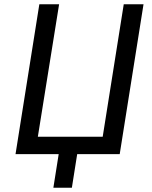

<svg xmlns="http://www.w3.org/2000/svg" viewBox="-20 -725 715 903"><path d="M231 158 256 0H53L165 -705H258L158 -82H463L562 -705H655L543 0H343L318 158Z"/></svg>

Font: Nunito Sans 7pt Condensed Medium
Style: Italic
Weight: 500
Width: 3
Italic angle: -9°
Designer: Vernon Adams
Foundry: Vernon Adams
Version: Version 3.101;gftools[0.9.27]